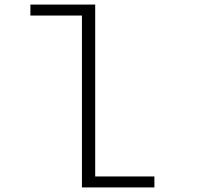

<svg xmlns="http://www.w3.org/2000/svg" viewBox="-20 -820 890 840"><path d="M396.5 -48H655.5V0H338.5V-752H113V-800H396.5Z"/></svg>

Font: League Mono Wide UltraLight
Style: Regular
Weight: 200
Width: 8
Designer: Tyler Finck
Foundry: The League of Moveable Type / Tyler Finck
Version: Version 2.210